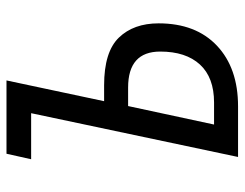

<svg xmlns="http://www.w3.org/2000/svg" viewBox="-101 -653 754 592"><g transform="rotate(-90 276.0 -357.0)"><path d="M88 0H244Q362 0 431 -65Q500 -130 500 -245Q500 -322 456 -367.5Q412 -413 309 -413H260L324 -714H98L81 -638H223ZM188 -74 245 -339H302Q413 -339 413 -240Q413 -161 373 -117.5Q333 -74 256 -74Z"/></g></svg>

Font: Noto Sans UI SemiCondensed
Style: Italic
Weight: 400
Width: 4
Italic angle: -12°
Designer: Monotype Design Team
Foundry: Monotype Imaging Inc.
Version: Version 1.901